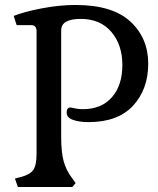

<svg xmlns="http://www.w3.org/2000/svg" viewBox="-20 -752 636 772"><path d="M226 -630V-201Q226 -140 236 -103.5Q246 -67 271 -34L284 -16L271 0H52L40 -34L63 -40Q101 -50 114 -69Q127 -88 127 -133V-627Q127 -651 105 -651H47L35 -688Q78 -705 148.5 -718.5Q219 -732 284 -732Q432 -732 504 -665.5Q576 -599 576 -496Q576 -393 515 -327Q454 -261 336 -261Q299 -261 273.5 -270Q248 -279 248 -299.5Q248 -320 264 -320Q265 -320 280 -316.5Q295 -313 313 -313Q388 -313 430 -361Q472 -409 472 -490.5Q472 -572 427.5 -624Q383 -676 304.5 -676Q226 -676 226 -630Z"/></svg>

Font: Gabriela
Style: Regular
Weight: 400
Designer: Eduardo Rodriguez Tunni
Foundry: Eduardo Rodriguez Tunni
Version: Version 1.003